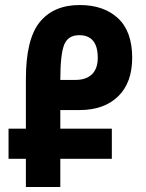

<svg xmlns="http://www.w3.org/2000/svg" viewBox="-20 -744 579 764"><path d="M83 0V-112H14V-232H83V-429Q83 -589 138.5 -656.5Q194 -724 297 -724Q393 -724 449.5 -671.5Q506 -619 506 -514Q506 -415 450 -360.5Q394 -306 296 -306H220V-232H425V-112H220V0ZM220 -426H280Q323 -426 346 -448.5Q369 -471 369 -514Q369 -604 295 -604Q250 -604 235 -565Q220 -526 220 -426Z"/></svg>

Font: Noto Sans Armenian ExtraCondensed
Style: Bold
Weight: 700
Width: 2
Designer: Monotype Design Team
Foundry: Monotype Imaging Inc.
Version: Version 2.008; ttfautohint (v1.8.4.7-5d5b)